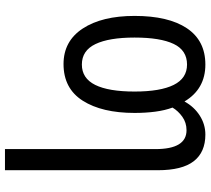

<svg xmlns="http://www.w3.org/2000/svg" viewBox="-56 -530 827 754"><g transform="rotate(90 357.0 -153.5)"><path d="M424 -269Q424 -141 376 -65.5Q328 10 232 10Q142 10 92.5 -65.5Q43 -141 43 -269Q43 -402 91.5 -474.5Q140 -547 234 -547Q330 -547 379 -465Q400 -503 434.5 -525Q469 -547 509 -547Q578 -547 613.5 -501.5Q649 -456 649 -360V240H566V-351Q566 -473 492 -473Q462 -473 439 -456.5Q416 -440 403 -418Q414 -388 419 -350.5Q424 -313 424 -269ZM128 -269Q128 -169 153.5 -115.5Q179 -62 234 -62Q288 -62 314 -114.5Q340 -167 340 -269Q340 -370 314 -422.5Q288 -475 234 -475Q178 -475 153 -422.5Q128 -370 128 -269Z"/></g></svg>

Font: Avrile Sans Condensed
Style: Regular
Weight: 400
Width: 3
Designer: Monotype Design Team
Foundry: Monotype Imaging Inc.
Version: Version 2.001;September 10, 2019;FontCreator 11.5.0.2425 64-